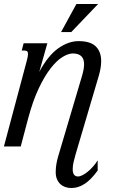

<svg xmlns="http://www.w3.org/2000/svg" viewBox="-50 -736 649 965"><path d="M85.4 -433.6Q87.9 -443.8 89.4 -451.4Q90.8 -459 90.8 -464.4Q90.8 -474.6 86.2 -478.3Q81.5 -481.9 72.8 -481.9H59.1L68.8 -518.6H188L147.5 -375Q190.9 -456.1 242.2 -492.7Q293.5 -529.3 345.2 -529.3Q404.3 -529.3 431.4 -502.7Q458.5 -476.1 458.5 -428.7Q458.5 -396 446.8 -356L329.6 41Q325.7 55.2 320.6 75.4Q315.4 95.7 315.4 113.8Q315.4 133.3 322.3 142.1Q329.1 150.9 341.8 150.9Q352.1 150.9 365 144.3Q377.9 137.7 391.4 126.7Q404.8 115.7 417.7 101.1Q430.7 86.4 440.9 69.8V121.1Q408.2 166.5 376 187.7Q343.8 209 308.6 209Q292 209 277.6 203.9Q263.2 198.7 252.7 188.7Q242.2 178.7 236.1 163.8Q230 148.9 230 129.4Q230 108.4 233.4 88.4Q236.8 68.4 242.7 48.8L361.8 -353Q367.2 -371.1 369.9 -386Q372.6 -400.9 372.6 -413.1Q372.6 -467.3 315.9 -467.3Q293 -467.3 263.7 -449.2Q234.4 -431.2 203.9 -391.8Q173.3 -352.5 144 -290.3Q114.7 -228 91.3 -140.1L54.2 0H-30.3ZM334 -715.8H442.9L308.1 -574.7H256.8Z"/></svg>

Font: Arian AMU Serif
Style: Italic
Weight: 400
Italic angle: -15°
Designer: Ruben Hakobyan (Tarumian)
Foundry: Ruben Hakobyan (Tarumian)
Version: Version 1.002